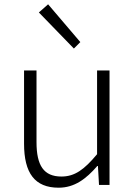

<svg xmlns="http://www.w3.org/2000/svg" viewBox="-20 -861 630 894"><path d="M253 13C327 13 381 -28 433 -88H436L441 0H490V-533H432V-143C372 -71 328 -39 266 -39C184 -39 150 -90 150 -199V-533H92V-192C92 -55 142 13 253 13ZM324 -635 354 -665 204 -841 161 -803Z"/></svg>

Font: Source Han Sans SC Light
Style: Regular
Weight: 300
Designer: Ryoko NISHIZUKA (kana & ideographs); Paul D. Hunt (Latin, Greek & Cyrillic); Wenlong ZHANG (bopomofo); Sandoll Communica
Foundry: Adobe Systems Incorporated
Version: Version 1.004;PS 1.004;hotconv 1.0.82;makeotf.lib2.5.63406